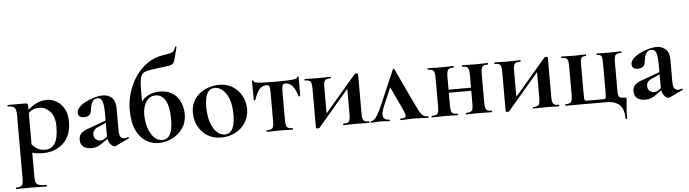

<svg xmlns="http://www.w3.org/2000/svg" viewBox="-55 -977 5388 1501"><g transform="rotate(-5 2638.5 -226.0)"><path d="M19 275Q16 275 16 269Q16 263 19 263Q54 263 64.5 250Q75 237 75 194V-305Q75 -349 59.5 -361.5Q44 -374 9 -374Q7 -374 7 -380Q7 -386 9 -386Q24 -386 49 -386Q74 -386 100.5 -386Q127 -386 146 -386Q160 -386 164 -380.5Q168 -375 168 -363V194Q168 222 174.5 237Q181 252 200 257.5Q219 263 257 263Q260 263 260 269Q260 275 257 275Q229 275 194 274Q159 273 120 273Q92 273 65.5 274Q39 275 19 275ZM254 13Q215 13 187.5 7Q160 1 122 -12L157 -75Q179 -48 204.5 -30Q230 -12 273 -12Q320 -12 347 -53Q374 -94 374 -184Q374 -264 337 -303.5Q300 -343 250 -343Q213 -343 186 -324Q159 -305 133 -276L123 -288Q174 -347 220.5 -373Q267 -399 316 -399Q358 -399 394 -377.5Q430 -356 452.5 -315Q475 -274 475 -215Q475 -151 454.5 -107Q434 -63 401 -36.5Q368 -10 329.5 1.5Q291 13 254 13Z M825 6Q821 8 815 8Q797 8 779 -16Q761 -40 761 -85V-255Q761 -318 751 -347.5Q741 -377 715 -377Q690 -377 677.5 -361.5Q665 -346 660.5 -327Q656 -308 655 -295Q652 -264 637 -251.5Q622 -239 597 -239Q571 -239 560 -250Q549 -261 549 -277Q549 -301 570.5 -322.5Q592 -344 625 -360.5Q658 -377 693.5 -386.5Q729 -396 756 -396Q797 -396 826 -370Q855 -344 855 -285V-108Q855 -79 865.5 -63Q876 -47 895 -47Q909 -47 924 -54Q928 -56 930.5 -50.5Q933 -45 928 -43ZM633 7Q589 7 567.5 -12.5Q546 -32 546 -65Q546 -98 564 -115.5Q582 -133 611 -143.5Q640 -154 671 -165L771 -202L775 -187L718 -161Q710 -158 695 -151.5Q680 -145 668 -132.5Q656 -120 656 -97Q656 -71 673 -58.5Q690 -46 707 -46Q715 -46 722.5 -48Q730 -50 740 -57L790 -91L791 -75L721 -25Q699 -8 679 -0.5Q659 7 633 7Z M1157 13Q1107 13 1061 -15Q1015 -43 985.5 -104Q956 -165 956 -264Q956 -332 976.5 -399.5Q997 -467 1035.5 -524Q1074 -581 1129.5 -619.5Q1185 -658 1254 -668Q1294 -674 1312.5 -679Q1331 -684 1338.5 -694Q1346 -704 1353 -725Q1354 -728 1359 -727Q1364 -726 1363 -723Q1361 -714 1359 -705.5Q1357 -697 1355 -689Q1344 -643 1337 -621Q1330 -599 1318.5 -591.5Q1307 -584 1283 -580Q1273 -579 1260.5 -577.5Q1248 -576 1231 -574Q1182 -567 1150 -563Q1118 -559 1099 -550Q1080 -541 1071 -521Q1062 -501 1059.5 -463Q1057 -425 1057.5 -362.5Q1058 -300 1058 -206L1022 -256Q1038 -301 1064 -330Q1090 -359 1125 -373Q1160 -387 1201 -387Q1251 -387 1286 -369.5Q1321 -352 1342 -323Q1363 -294 1372.5 -260.5Q1382 -227 1382 -195Q1382 -130 1349.5 -83.5Q1317 -37 1266 -12Q1215 13 1157 13ZM1191 -8Q1231 -8 1251.5 -46Q1272 -84 1272 -164Q1272 -232 1259 -275Q1246 -318 1222.5 -339Q1199 -360 1167 -360Q1134 -360 1111.5 -340.5Q1089 -321 1077.5 -288.5Q1066 -256 1066 -218Q1066 -164 1081 -116Q1096 -68 1124 -38Q1152 -8 1191 -8Z M1651 13Q1588 13 1542 -16Q1496 -45 1471 -93.5Q1446 -142 1446 -198Q1446 -250 1466 -288Q1486 -326 1519 -350.5Q1552 -375 1591 -387Q1630 -399 1668 -399Q1732 -399 1777.5 -369Q1823 -339 1847 -292Q1871 -245 1871 -192Q1871 -131 1840.5 -84.5Q1810 -38 1760 -12.5Q1710 13 1651 13ZM1681 -8Q1721 -8 1741 -47Q1761 -86 1761 -157Q1761 -230 1742.5 -279Q1724 -328 1695 -353Q1666 -378 1634 -378Q1595 -378 1574.5 -343Q1554 -308 1554 -235Q1554 -167 1571 -115.5Q1588 -64 1617 -36Q1646 -8 1681 -8Z M2010 0Q2007 0 2007 -6Q2007 -12 2010 -12Q2045 -12 2055 -25Q2065 -38 2065 -81V-303Q2065 -338 2060 -351Q2055 -364 2038 -364Q2005 -364 1983 -339.5Q1961 -315 1941 -257Q1940 -254 1934.5 -254Q1929 -254 1929 -257Q1929 -271 1929 -299Q1929 -327 1928.5 -357Q1928 -387 1928 -405Q1928 -410 1934 -410Q1940 -410 1940 -405Q1940 -392 1980.5 -388.5Q2021 -385 2115 -385Q2172 -385 2209 -386.5Q2246 -388 2264 -392Q2282 -396 2282 -405Q2282 -410 2288 -410Q2294 -410 2294 -405Q2294 -387 2294 -357Q2294 -327 2293.5 -299Q2293 -271 2293 -257Q2293 -254 2287.5 -254Q2282 -254 2281 -257Q2262 -315 2239.5 -339.5Q2217 -364 2185 -364Q2169 -364 2163.5 -351Q2158 -338 2158 -303V-81Q2158 -38 2168 -25Q2178 -12 2212 -12Q2215 -12 2215 -6Q2215 0 2212 0Q2191 0 2165.5 -1Q2140 -2 2113 -2Q2085 -2 2058.5 -1Q2032 0 2010 0Z M2409 8Q2404 8 2399 6.7Q2394 5.3 2394 4V-305.2Q2394 -349.1 2384.5 -361.5Q2375 -374 2340 -374Q2338 -374 2338 -380Q2338 -386 2340 -386Q2361 -386 2381.5 -385Q2402 -384 2439 -384Q2485 -384 2507 -385Q2529 -386 2542 -386Q2545 -386 2545 -380Q2545 -374 2542 -374Q2507.5 -374 2497.3 -361.5Q2487 -349 2487 -305V-83L2446 -55L2731 -389Q2734 -394 2744 -394Q2759 -394 2759 -389V-80.8Q2759 -38 2768.9 -25Q2778.8 -12 2813.4 -12Q2815 -12 2815 -6Q2815 0 2812.7 0Q2791.3 0 2765.9 -1Q2740.5 -2 2713.4 -2Q2685.2 -2 2658.1 -1Q2631 0 2610 0Q2608 0 2608 -6Q2608 -12 2610.4 -12Q2644.6 -12 2654.8 -25Q2665 -38 2665 -81V-309L2712 -336L2422 4Q2421 6 2417.5 7Q2414 8 2409 8Z M2828 0Q2824 0 2824 -6Q2824 -12 2828 -12Q2839 -12 2851.5 -21.5Q2864 -31 2880 -57Q2896 -83 2917 -132L3033 -401Q3035 -405 3039 -405Q3043 -405 3045 -401L3169 -137Q3193 -86 3207.5 -59Q3222 -32 3237 -22Q3252 -12 3274 -12Q3279 -12 3279 -6Q3279 0 3274 0Q3247 0 3217.5 -2Q3188 -4 3160 -4Q3136 -4 3109.5 -2Q3083 0 3060 0Q3056 0 3056 -6Q3056 -12 3060 -12Q3101 -12 3101 -30Q3101 -48 3084 -84L2994 -275L3038 -352L2940 -123Q2921 -78 2922 -54Q2923 -30 2937 -21Q2951 -12 2970 -12Q2975 -12 2975 -6Q2975 0 2970 0Q2951 0 2937.5 -2Q2924 -4 2901 -4Q2882 -4 2872 -3Q2862 -2 2852.5 -1Q2843 0 2828 0Z M3405 -181V-205H3674V-181ZM3360 -81V-305Q3360 -349 3350 -361.5Q3340 -374 3306 -374Q3303 -374 3303 -380Q3303 -386 3306 -386Q3327 -386 3353.4 -385Q3379.9 -384 3408 -384Q3435 -384 3461 -385Q3487.1 -386 3507 -386Q3509 -386 3509 -380Q3509 -374 3507 -374Q3473 -374 3463 -360Q3453 -346 3453 -303V-81Q3453 -38 3463 -25Q3473 -12 3507 -12Q3509 -12 3509 -6Q3509 0 3507 0Q3486 0 3460.5 -1Q3435 -2 3408 -2Q3379.7 -2 3353.1 -1Q3326.5 0 3305 0Q3302 0 3302 -6Q3302 -12 3305 -12Q3340 -12 3350 -25Q3360 -38 3360 -81ZM3629 -81V-305Q3629 -349 3619 -361.5Q3609 -374 3575 -374Q3572 -374 3572 -380Q3572 -386 3575 -386Q3596 -386 3622.4 -385Q3648.9 -384 3677 -384Q3704 -384 3730 -385Q3756.1 -386 3776 -386Q3778 -386 3778 -380Q3778 -374 3776 -374Q3742 -374 3732 -360Q3722 -346 3722 -303V-81Q3722 -38 3732 -25Q3742 -12 3776 -12Q3778 -12 3778 -6Q3778 0 3776 0Q3755 0 3729.5 -1Q3704 -2 3677 -2Q3648.8 -2 3621.7 -1Q3594.7 0 3574.4 0Q3571 0 3571 -6Q3571 -12 3573.5 -12Q3608.8 -12 3618.9 -25Q3629 -38 3629 -81Z M3898 8Q3893 8 3888 6.7Q3883 5.3 3883 4V-305.2Q3883 -349.1 3873.5 -361.5Q3864 -374 3829 -374Q3827 -374 3827 -380Q3827 -386 3829 -386Q3850 -386 3870.5 -385Q3891 -384 3928 -384Q3974 -384 3996 -385Q4018 -386 4031 -386Q4034 -386 4034 -380Q4034 -374 4031 -374Q3996.5 -374 3986.3 -361.5Q3976 -349 3976 -305V-83L3935 -55L4220 -389Q4223 -394 4233 -394Q4248 -394 4248 -389V-80.8Q4248 -38 4257.9 -25Q4267.8 -12 4302.4 -12Q4304 -12 4304 -6Q4304 0 4301.7 0Q4280.3 0 4254.9 -1Q4229.5 -2 4202.4 -2Q4174.2 -2 4147.1 -1Q4120 0 4099 0Q4097 0 4097 -6Q4097 -12 4099.4 -12Q4133.6 -12 4143.8 -25Q4154 -38 4154 -81V-309L4201 -336L3911 4Q3910 6 3906.5 7Q3903 8 3898 8Z M4672 0Q4718 0 4749 14.5Q4780 29 4796 59.5Q4812 90 4812 140Q4812 144 4818 144Q4824 144 4824 140Q4824 97 4826 69Q4828 41 4830.5 22.5Q4833 4 4833 -12Q4833 -20 4831.5 -21.5Q4830 -23 4821 -23Q4800 -23 4788.5 -26Q4777 -29 4772 -41Q4767 -53 4767 -81V-305Q4767 -349 4777.5 -361.5Q4788 -374 4822 -374Q4825 -374 4825 -380Q4825 -386 4822 -386Q4800 -386 4774 -385Q4748 -384 4719 -384Q4696 -384 4673 -385Q4650 -386 4632 -386Q4629 -386 4629 -380Q4629 -374 4632 -374Q4659 -374 4666.5 -361.5Q4674 -349 4674 -305V-83Q4674 -55 4672.5 -42.5Q4671 -30 4665 -27.5Q4659 -25 4643 -25H4531Q4517 -25 4510.5 -27.5Q4504 -30 4503 -42Q4502 -54 4502 -81V-305Q4502 -349 4510 -361.5Q4518 -374 4545 -374Q4548 -374 4548 -380Q4548 -386 4545 -386Q4527 -386 4503 -385Q4479 -384 4454 -384Q4427 -384 4401.5 -385Q4376 -386 4355 -386Q4352 -386 4352 -380Q4352 -374 4355 -374Q4389 -374 4398.5 -361.5Q4408 -349 4408 -305V-83Q4408 -40 4398.5 -26Q4389 -12 4355 -12Q4352 -12 4352 -6Q4352 0 4355 0Z M5171 6Q5167 8 5161 8Q5143 8 5125 -16Q5107 -40 5107 -85V-255Q5107 -318 5097 -347.5Q5087 -377 5061 -377Q5036 -377 5023.5 -361.5Q5011 -346 5006.5 -327Q5002 -308 5001 -295Q4998 -264 4983 -251.5Q4968 -239 4943 -239Q4917 -239 4906 -250Q4895 -261 4895 -277Q4895 -301 4916.5 -322.5Q4938 -344 4971 -360.5Q5004 -377 5039.5 -386.5Q5075 -396 5102 -396Q5143 -396 5172 -370Q5201 -344 5201 -285V-108Q5201 -79 5211.5 -63Q5222 -47 5241 -47Q5255 -47 5270 -54Q5274 -56 5276.5 -50.5Q5279 -45 5274 -43ZM4979 7Q4935 7 4913.5 -12.5Q4892 -32 4892 -65Q4892 -98 4910 -115.5Q4928 -133 4957 -143.5Q4986 -154 5017 -165L5117 -202L5121 -187L5064 -161Q5056 -158 5041 -151.5Q5026 -145 5014 -132.5Q5002 -120 5002 -97Q5002 -71 5019 -58.5Q5036 -46 5053 -46Q5061 -46 5068.5 -48Q5076 -50 5086 -57L5136 -91L5137 -75L5067 -25Q5045 -8 5025 -0.5Q5005 7 4979 7Z"/></g></svg>

Font: Cormorant Garamond Light
Style: Regular
Weight: 300
Designer: Christian Thalmann (Catharsis Fonts)
Foundry: Catharsis Fonts
Version: Version 4.001